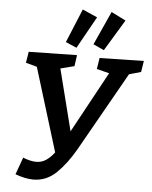

<svg xmlns="http://www.w3.org/2000/svg" viewBox="-63 -1013 855 1082"><g transform="rotate(5 364.5 -471.5)"><path d="M64 -3 99 -100Q122 -91 140 -87Q158 -83 174 -83Q204 -83 228.5 -99Q253 -115 276 -145L131 -617L68 -634L78 -697L351 -702L342 -639L264 -619L352 -271L540 -616L469 -634L479 -697L729 -702L719 -639L652 -620L400 -174Q352 -90 296 -36Q240 18 166 18Q121 18 64 -3ZM499 -743 438 -771 524 -961 606 -920ZM344 -743 282 -770 361 -961 445 -924Z"/></g></svg>

Font: Bitter SemiBold
Style: Italic
Weight: 600
Italic angle: -9°
Designer: Sol Matas, and Bitter project Authors
Foundry: Sol Matas
Version: Version 2.001